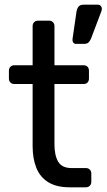

<svg xmlns="http://www.w3.org/2000/svg" viewBox="-20 -798 454 818"><path d="M277 0Q221 0 186 -21.5Q151 -43 135 -82.5Q119 -122 119 -176V-440H41Q31 -440 24.5 -446.5Q18 -453 18 -463V-497Q18 -507 24.5 -513.5Q31 -520 41 -520H119V-687Q119 -697 125.5 -703.5Q132 -710 142 -710H189Q199 -710 205.5 -703.5Q212 -697 212 -687V-520H336Q347 -520 353 -513.5Q359 -507 359 -497V-463Q359 -453 353 -446.5Q347 -440 336 -440H212V-183Q212 -136 228 -109Q244 -82 285 -82H346Q356 -82 362.5 -75.5Q369 -69 369 -59V-23Q369 -13 362.5 -6.5Q356 0 346 0ZM304 -611Q296 -611 292 -617Q288 -623 289 -632L306 -749Q308 -761 314.5 -769.5Q321 -778 335 -778H397Q405 -778 409.5 -772.5Q414 -767 414 -761Q414 -753 410 -745L368 -634Q364 -624 357.5 -617.5Q351 -611 338 -611Z"/></svg>

Font: RubikRegular
Style: Regular
Weight: 400
Designer: Hubert and Fischer
Foundry: Hubert and Fischer
Version: Version 2.300;gftools[0.9.30]